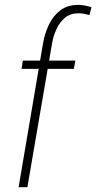

<svg xmlns="http://www.w3.org/2000/svg" viewBox="-20 -781 402 801"><path d="M94.2 0H57.6L159.7 -601.1Q166.5 -640.6 183.6 -677.2Q200.7 -713.9 231 -737.3Q261.2 -760.7 307.6 -760.7Q321.3 -760.3 334.5 -757.8Q347.7 -755.4 361.8 -751L353 -718.3Q340.8 -721.7 329.8 -723.6Q318.8 -725.6 306.6 -725.6Q272.9 -725.6 250.5 -706.5Q228 -687.5 215.1 -658.4Q202.1 -629.4 197.3 -600.6ZM294.4 -528.3 288.1 -493.7H69.8L75.2 -528.3Z"/></svg>

Font: Roboto Condensed ExtraLight
Style: Italic
Weight: 250
Italic angle: -12°
Designer: Christian Robertson
Foundry: Google
Version: Version 3.008; 2023